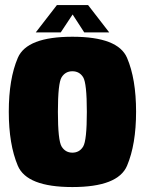

<svg xmlns="http://www.w3.org/2000/svg" viewBox="-20 -752 588 776"><path d="M272.5 4Q457 4 493.5 -82.2Q530 -168.5 530 -300.5Q530 -433 493.5 -518.2Q457 -603.5 272.5 -603.5Q88.5 -603.5 52 -518.2Q15.5 -433 15.5 -300.5Q15.5 -168.5 52 -82.2Q88.5 4 272.5 4ZM272.5 -135Q244.5 -135 229.2 -159.5Q214 -184 214 -300Q214 -416 229.2 -440Q244.5 -464 272.5 -464Q301 -464 316 -440Q331 -416 331 -300Q331 -184 316 -159.5Q301 -135 272.5 -135ZM124.5 -621H225.5L273.5 -693.5L320.5 -621H421.5L336 -731.5H210Z"/></svg>

Font: Anybody Condensed Black
Style: Regular
Weight: 900
Width: 3
Designer: Tyler Finck
Foundry: Etcetera Type Company
Version: Version 1.113;gftools[0.9.25]